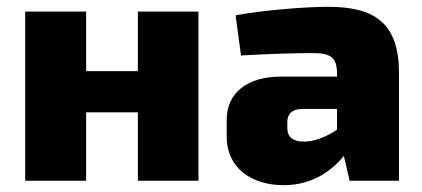

<svg xmlns="http://www.w3.org/2000/svg" viewBox="-20 -531 1241 564"><path d="M385 -497V-322H233V-497H54V0H233V-201H385V0H563V-497Z M944 -511C871 -511 746 -500 672 -486L688 -368C771 -373 851 -375 901 -375C953 -375 969 -360 970 -318V-306H805C706 -306 646 -258 646 -179V-129C646 -36 721 13 813 13C899 13 956 -31 990 -73L1007 0H1152V-317C1152 -465 1078 -511 944 -511ZM824 -155V-172C824 -195 836 -210 866 -211H970V-150C937 -128 902 -115 873 -115C840 -115 824 -129 824 -155Z"/></svg>

Font: Exo 2 Extra Bold
Style: Regular
Weight: 800
Designer: Natanael Gama
Version: Version 1.001;PS 001.001;hotconv 1.0.88;makeotf.lib2.5.64775